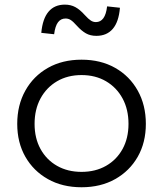

<svg xmlns="http://www.w3.org/2000/svg" viewBox="-20 -800 705 830"><path d="M332.5 9.5Q249.5 9.5 187 -25.8Q124.5 -61 89.5 -122.5Q54.5 -184 54.5 -264.5Q54.5 -345.5 89.5 -408.2Q124.5 -471 187 -506.5Q249.5 -542 332.5 -542Q415.5 -542 478 -506.5Q540.5 -471 575.5 -408.2Q610.5 -345.5 610.5 -264.5Q610.5 -184 575.5 -122.5Q540.5 -61 478 -25.8Q415.5 9.5 332.5 9.5ZM332.5 -57Q392.5 -57 438.2 -83Q484 -109 509.8 -155.8Q535.5 -202.5 535.5 -264.5Q535.5 -327 509.8 -374.5Q484 -422 438.2 -448.8Q392.5 -475.5 332.5 -475.5Q272.5 -475.5 226.8 -448.8Q181 -422 155.2 -374.5Q129.5 -327 129.5 -264.5Q129.5 -202.5 155.2 -155.8Q181 -109 226.8 -83Q272.5 -57 332.5 -57ZM443 -772.5 498.5 -766.5Q493.5 -705.5 467.5 -675.2Q441.5 -645 396.5 -645Q370.5 -645 351.5 -655.8Q332.5 -666.5 312 -689Q296.5 -706.5 286.2 -713.2Q276 -720 263.5 -720Q243 -720 230.8 -703.8Q218.5 -687.5 214 -652L158.5 -658Q164 -719 189.8 -749.5Q215.5 -780 260.5 -780Q286 -780 305.8 -769.2Q325.5 -758.5 346.5 -735Q362.5 -717.5 372.8 -711Q383 -704.5 394.5 -704.5Q414.5 -704.5 426.8 -721.2Q439 -738 443 -772.5Z"/></svg>

Font: Hepta Slab
Style: Regular
Weight: 400
Designer: Michael LaGattuta
Foundry: Michael LaGattuta
Version: Version 1.100